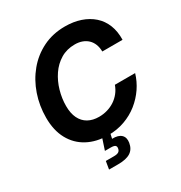

<svg xmlns="http://www.w3.org/2000/svg" viewBox="-213 -887 1165 1239"><g transform="rotate(-30 369.0 -267.0)"><path d="M343.8 10.3Q256.8 10.3 191.2 -24.9Q125.5 -60.1 89.1 -126.7Q52.7 -193.4 52.7 -287.6Q52.7 -376.5 80.6 -457.5Q108.4 -538.6 160.9 -601.8Q213.4 -665 287.1 -701.4Q360.8 -737.8 452.1 -737.8Q515.1 -737.8 567.1 -720.2Q619.1 -702.6 656.7 -669.2Q694.3 -635.7 713.6 -587.4Q732.9 -539.1 731.4 -477.1H580.6Q580.1 -507.3 570.8 -531Q561.5 -554.7 544.2 -571.3Q526.9 -587.9 502.9 -596.7Q479 -605.5 448.7 -605.5Q388.7 -605.5 342.8 -577.6Q296.9 -549.8 265.6 -503.7Q234.4 -457.5 218.3 -401.4Q202.1 -345.2 202.1 -289.1Q202.1 -234.4 220.2 -197.3Q238.3 -160.2 272.2 -141.1Q306.2 -122.1 352.5 -122.1Q385.3 -122.1 415 -130.9Q444.8 -139.6 470 -156.2Q495.1 -172.9 513.9 -196.5Q532.7 -220.2 543.5 -250.5H694.3Q678.7 -197.3 647 -150.4Q615.2 -103.5 569.8 -67.1Q524.4 -30.8 467.3 -10.3Q410.2 10.3 343.8 10.3ZM237.3 204.6 247.1 146H308.1Q331.1 146 342.3 138.9Q353.5 131.8 356 116.2Q358.9 100.6 350.1 93.8Q341.3 86.9 317.9 86.9H274.4L310.1 -21H366.7L362.8 0.5L353.5 42.5Q399.4 41 420.9 61.3Q442.4 81.5 436.5 119.6Q429.2 164.1 397.5 184.3Q365.7 204.6 305.7 204.6Z"/></g></svg>

Font: Inter 18pt
Style: Bold Italic
Weight: 700
Italic angle: -9.3988°
Designer: Rasmus Andersson
Foundry: rsms
Version: Version 4.001;git-66647c0bb